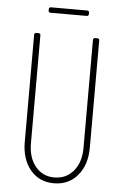

<svg xmlns="http://www.w3.org/2000/svg" viewBox="-57 -869 588 917"><g transform="rotate(5 237.0 -410.0)"><path d="M81 -177V-690Q81 -700 91 -700H101Q111 -700 111 -690V-173Q111 -104 145.5 -62Q180 -20 236 -20Q293 -20 328 -62Q363 -104 363 -173V-690Q363 -700 373 -700H383Q393 -700 393 -690V-177Q393 -94 350 -43Q307 8 236 8Q166 8 123.5 -43Q81 -94 81 -177ZM140 -812V-818Q140 -828 150 -828H323Q333 -828 333 -818V-812Q333 -802 323 -802H150Q140 -802 140 -812Z"/></g></svg>

Font: Barlow Condensed Thin
Style: Regular
Weight: 250
Width: 3
Designer: Jeremy Tribby
Foundry: Tribby Type
Version: Version 1.408